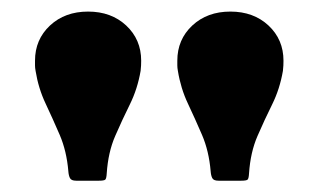

<svg xmlns="http://www.w3.org/2000/svg" viewBox="-20 -786 564 340"><path d="M229 -660.5Q223.5 -628.5 210 -601.2Q196.5 -574 184 -545.2Q171.5 -516.5 169 -479Q168.5 -470 166.5 -468Q164.5 -466 155 -466H115Q106 -466 103.8 -470.8Q101.5 -475.5 101 -483Q98 -518.5 85.8 -547Q73.5 -575.5 60.8 -602.5Q48 -629.5 43 -660.5Q42 -666 42 -670Q42 -674 42 -678.5Q42 -716 68.5 -740.8Q95 -765.5 136 -765.5Q177 -765.5 203.5 -740.8Q230 -716 230 -678.5Q230 -674 229.8 -670Q229.5 -666 229 -660.5ZM481 -660.5Q475.5 -628.5 462 -601.2Q448.5 -574 436 -545.2Q423.5 -516.5 421 -479Q420.5 -470 418.5 -468Q416.5 -466 407 -466H367Q358 -466 355.8 -470.8Q353.5 -475.5 353 -483Q350 -518.5 337.8 -547Q325.5 -575.5 312.8 -602.5Q300 -629.5 295 -660.5Q294 -666 294 -670Q294 -674 294 -678.5Q294 -716 320.5 -740.8Q347 -765.5 388 -765.5Q429 -765.5 455.5 -740.8Q482 -716 482 -678.5Q482 -674 481.8 -670Q481.5 -666 481 -660.5Z"/></svg>

Font: Besley* Heavy
Style: Regular
Weight: 800
Designer: Owen Earl
Foundry: indestructible type*
Version: Version 3.000; ttfautohint (v1.8.3)